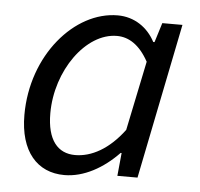

<svg xmlns="http://www.w3.org/2000/svg" viewBox="-43 -542 623 598"><g transform="rotate(5 268.5 -243.0)"><path d="M39 -164C39 -50 94 12 179 12C240 12 300 -22 348 -72H351L344 0H407L505 -486H442L423 -425H419C396 -469 354 -498 302 -498C167 -498 39 -351 39 -164ZM359 -145C312 -82 258 -53 207 -53C153 -53 119 -92 119 -176C119 -310 208 -434 305 -434C342 -434 376 -413 404 -362Z"/></g></svg>

Font: Cambridge Sans Italic
Style: Regular
Weight: 400
Italic angle: -11°
Version: Version 2.000;PS 002.000;hotconv 1.0.88;makeotf.lib2.5.64775